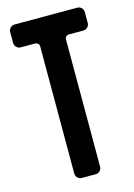

<svg xmlns="http://www.w3.org/2000/svg" viewBox="-121 -864 649 927"><g transform="rotate(-15 203.5 -400.0)"><path d="M139.6 -666V-347.7V-30.3C139.6 -21.5 142.6 -14.6 148.4 -8.8C154.3 -2.9 161.1 0 168.9 0H238.3C247.1 0 253.9 -2.9 259.8 -8.8C265.6 -14.6 268.6 -21.5 268.6 -30.3V-666C268.6 -670.9 270.5 -675.8 274.4 -679.7C278.3 -683.6 283.2 -685.5 288.1 -685.5H360.4C369.1 -685.5 376 -688.5 381.8 -694.3C387.7 -700.2 390.6 -707 390.6 -715.8V-769.5C390.6 -778.3 387.7 -785.2 381.8 -791C376 -796.9 369.1 -799.8 360.4 -799.8H47.9C39.1 -799.8 32.2 -796.9 26.4 -791C20.5 -785.2 17.6 -778.3 17.6 -769.5V-715.8C17.6 -707 20.5 -700.2 26.4 -694.3C32.2 -688.5 39.1 -685.5 47.9 -685.5H119.1C125 -685.5 129.9 -683.6 133.8 -679.7C137.7 -675.8 139.6 -670.9 139.6 -666Z"/></g></svg>

Font: Yellow Ladder Regular
Style: Regular
Weight: 400
Designer: Zima Creative
Version: Version 2.002